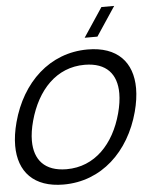

<svg xmlns="http://www.w3.org/2000/svg" viewBox="-83 -1021 878 1087"><g transform="rotate(-5 356.0 -477.0)"><path d="M497.4 -802.5 607.1 -967.5H534.6L424.9 -802.5ZM234.4 15C449.9 15 611.4 -138 670.9 -360C683.6 -407.6 690 -452.1 690 -492.5C690 -640.6 604.6 -735 435.3 -735C219.8 -735 58.3 -582 -1.1 -360C-13.9 -312.4 -20.3 -267.9 -20.3 -227.5C-20.3 -79.4 65.1 15 234.4 15ZM257.1 -70C134.7 -70.8 76.4 -138.5 76.4 -247C76.4 -280.9 82.1 -318.9 93.4 -360C140.4 -531.8 250.9 -650 410.5 -650C411.2 -650 411.9 -650 412.6 -650C535.1 -649.2 592.9 -581.3 592.9 -472.5C592.9 -438.7 587.3 -400.9 576.4 -360C530.3 -188.2 418.8 -70 259.2 -70C258.5 -70 257.8 -70 257.1 -70Z"/></g></svg>

Font: Manrope
Style: MediumItalic
Weight: 500
Italic angle: -15°
Designer: Mikhail Sharanda
Foundry: Mikhail Sharanda
Version: Version 4.502;hotconv 1.0.109;makeotfexe 2.5.65596